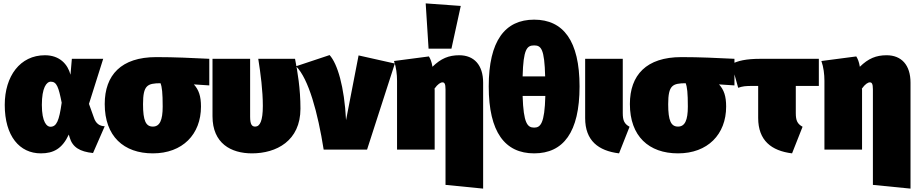

<svg xmlns="http://www.w3.org/2000/svg" viewBox="-20 -883 5418 1133"><path d="M245 -557C99 -557 8 -434 8 -264C8 -79 96 22 221 22C295 22 347 -5 386 -89L391 -72C408 -14 451 12 529 20L598 -138C568 -139 545 -153 533 -192L505 -270L589 -536H404L396 -442C380 -503 333 -557 245 -557ZM280 -401C315 -401 326 -368 344 -277C329 -170 314 -135 277 -135C257 -135 227 -161 227 -264C227 -365 254 -401 280 -401Z M1215 -536C1111 -541 1012 -546 902 -546C695 -546 598 -440 598 -269C598 -79 710 22 882 22C1057 22 1166 -90 1166 -254C1166 -316 1153 -353 1124 -385L1215 -379ZM882 -136C841 -136 824 -170 824 -268C824 -381 850 -391 927 -392C936 -371 940 -334 940 -254C940 -174 923 -136 882 -136Z M1721 -536H1504C1518 -448 1531 -348 1531 -258C1531 -170 1514 -136 1486 -136C1468 -136 1456 -146 1456 -194V-536H1234V-197C1234 -37 1343 22 1467 22C1610 22 1753 -51 1753 -242C1753 -359 1736 -460 1721 -536Z M1925 -558 1727 -492C1801 -419 1856 -216 1890 0H2146L2310 -508L2096 -556L2022 -174C2012 -373 1971 -507 1925 -558Z M2644 -596 2699 -848 2492 -863 2509 -596ZM2690 -557C2628 -557 2582 -538 2532 -489C2527 -519 2520 -535 2511 -550L2305 -523C2318 -487 2323 -444 2323 -406V0H2545V-353L2544 -360C2563 -387 2580 -397 2591 -397C2602 -397 2609 -390 2609 -356V208L2831 230V-395C2831 -500 2777 -557 2690 -557Z M3132 -767C2960 -767 2864 -642 2864 -373C2864 -103 2960 22 3132 22C3304 22 3400 -102 3400 -373C3400 -642 3304 -767 3132 -767ZM3132 -615C3173 -615 3193 -595 3197 -432H3064C3068 -595 3090 -615 3132 -615ZM3132 -130C3093 -130 3069 -154 3064 -317H3198C3194 -153 3169 -130 3132 -130Z M3655 -536H3433V-186C3433 -53 3511 7 3633 22L3695 -135C3664 -152 3655 -172 3655 -216Z M4314 -536C4210 -541 4111 -546 4001 -546C3794 -546 3697 -440 3697 -269C3697 -79 3809 22 3981 22C4156 22 4265 -90 4265 -254C4265 -316 4252 -353 4223 -385L4314 -379ZM3981 -136C3940 -136 3923 -170 3923 -268C3923 -381 3949 -391 4026 -392C4035 -371 4039 -334 4039 -254C4039 -174 4022 -136 3981 -136Z M4812 -376V-536H4471C4379 -536 4335 -524 4297 -505L4336 -365C4363 -374 4377 -376 4425 -376H4454V-187C4454 -54 4532 7 4654 22L4716 -135C4685 -152 4676 -172 4676 -216V-376Z M5212 -557C5150 -557 5104 -538 5054 -489C5049 -519 5042 -535 5033 -550L4827 -523C4840 -487 4845 -444 4845 -406V0H5067V-353L5066 -360C5085 -387 5102 -397 5113 -397C5124 -397 5131 -390 5131 -356V208L5353 230V-395C5353 -500 5299 -557 5212 -557Z"/></svg>

Font: Fira Sans Ultra
Style: Regular
Weight: 950
Designer: Carrois Corporate & Edenspiekermann AG
Foundry: Carrois Corporate GbR & Edenspiekermann AG
Version: Version 4.203;PS 004.203;hotconv 1.0.88;makeotf.lib2.5.64775